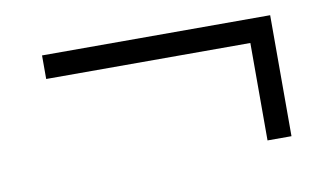

<svg xmlns="http://www.w3.org/2000/svg" viewBox="-43 -347 807 464"><g transform="rotate(-10 360.0 -115.5)"><path d="M80.1 -206.1V-263.9H639.9V33H581.1V-206.1Z"/></g></svg>

Font: Linden Hill
Style: Regular
Weight: 400
Version: Version 1.202